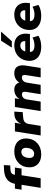

<svg xmlns="http://www.w3.org/2000/svg" viewBox="1434 -2244 820 3729"><g transform="rotate(-90 1844.5 -379.0)"><path d="M61 0 120 -371H25L46 -500H175L135 -465L138 -490Q150 -560 183.5 -608.5Q217 -657 277.5 -683Q338 -709 427 -712L503 -715L497 -591L420 -587Q389 -586 367.5 -577.5Q346 -569 333.5 -553Q321 -537 317 -511L314 -493L305 -500H456L435 -371H306L247 0Z M714 11Q628 11 569 -21Q510 -53 482.5 -110.5Q455 -168 461 -242Q466 -309 492 -359Q518 -409 560 -443.5Q602 -478 654.5 -495Q707 -512 766 -512Q853 -512 911.5 -480Q970 -448 997.5 -391.5Q1025 -335 1019 -260Q1014 -193 988 -142.5Q962 -92 920 -57.5Q878 -23 825.5 -6Q773 11 714 11ZM723 -126Q757 -126 781 -143.5Q805 -161 820 -193Q835 -225 838 -267Q842 -318 821.5 -346.5Q801 -375 757 -375Q724 -375 699.5 -357.5Q675 -340 660.5 -308.5Q646 -277 643 -234Q638 -183 659 -154.5Q680 -126 723 -126Z M1078 0 1157 -500H1325L1304 -372H1303Q1325 -430 1370 -467.5Q1415 -505 1478 -509L1542 -513L1532 -349L1416 -338Q1381 -335 1357.5 -321.5Q1334 -308 1320.5 -284.5Q1307 -261 1301 -228L1265 0Z M1552 0 1631 -500H1801L1786 -404H1784Q1816 -462 1865 -487Q1914 -512 1968 -512Q2024 -512 2060 -484.5Q2096 -457 2109 -407L2106 -411Q2132 -459 2179 -485.5Q2226 -512 2288 -512Q2344 -512 2381 -488Q2418 -464 2432.5 -414.5Q2447 -365 2435 -286L2390 0H2206L2251 -284Q2255 -311 2252 -329Q2249 -347 2237 -355.5Q2225 -364 2203 -364Q2177 -364 2156.5 -352Q2136 -340 2122.5 -318Q2109 -296 2104 -265L2062 0H1880L1925 -284Q1929 -311 1925 -328.5Q1921 -346 1909 -355Q1897 -364 1876 -364Q1857 -364 1840.5 -357Q1824 -350 1811 -337Q1798 -324 1789.5 -306Q1781 -288 1778 -266L1736 0Z M2806 11Q2709 11 2645 -20.5Q2581 -52 2552 -109.5Q2523 -167 2529 -242Q2535 -323 2574.5 -383.5Q2614 -444 2679 -478Q2744 -512 2829 -512Q2908 -512 2962 -478.5Q3016 -445 3040 -383.5Q3064 -322 3052 -239L3048 -208H2674L2688 -299H2922L2909 -285Q2914 -320 2906 -344.5Q2898 -369 2877.5 -382Q2857 -395 2824 -395Q2792 -395 2767.5 -380.5Q2743 -366 2727.5 -340.5Q2712 -315 2706 -281L2701 -250Q2694 -206 2705.5 -177Q2717 -148 2747.5 -134Q2778 -120 2827 -120Q2867 -120 2908.5 -130Q2950 -140 2980 -159L3015 -43Q2973 -16 2918 -2.5Q2863 11 2806 11ZM2785 -560 2919 -769H3096L2909 -560Z M3405 11Q3308 11 3244 -20.5Q3180 -52 3151 -109.5Q3122 -167 3128 -242Q3134 -323 3173.5 -383.5Q3213 -444 3278 -478Q3343 -512 3428 -512Q3507 -512 3561 -478.5Q3615 -445 3639 -383.5Q3663 -322 3651 -239L3647 -208H3273L3287 -299H3521L3508 -285Q3513 -320 3505 -344.5Q3497 -369 3476.5 -382Q3456 -395 3423 -395Q3391 -395 3366.5 -380.5Q3342 -366 3326.5 -340.5Q3311 -315 3305 -281L3300 -250Q3293 -206 3304.5 -177Q3316 -148 3346.5 -134Q3377 -120 3426 -120Q3466 -120 3507.5 -130Q3549 -140 3579 -159L3614 -43Q3572 -16 3517 -2.5Q3462 11 3405 11Z"/></g></svg>

Font: Nunito Sans 9pt Black
Style: Italic
Weight: 900
Italic angle: -9°
Version: Version 3.101;gftools[0.9.27]